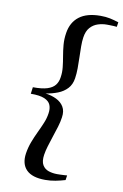

<svg xmlns="http://www.w3.org/2000/svg" viewBox="-103 -888 690 1076"><g transform="rotate(10 242.0 -350.0)"><path d="M233 129Q158.5 129 125.5 95.5Q92.5 62 101.5 1Q107 -34 119 -65.5Q131 -97 145.2 -126.8Q159.5 -156.5 171.2 -184.8Q183 -213 187 -241Q191.5 -268.5 183.2 -289.2Q175 -310 148 -321.5Q121 -333 70 -332.5L75 -370.5Q126.5 -370 156.5 -379.5Q186.5 -389 201 -407.5Q215.5 -426 219 -453Q223.5 -481 220.2 -510.5Q217 -540 211.5 -571Q206 -602 203.2 -634.8Q200.5 -667.5 206 -702Q215.5 -764 258.8 -797.2Q302 -830.5 379.5 -830.5Q410 -830.5 433.5 -825.5Q457 -820.5 483.5 -812L479.5 -785.5Q474 -786.5 462.5 -787Q451 -787.5 439.5 -787.8Q428 -788 422 -788Q397 -788 372 -780Q347 -772 328.8 -751.8Q310.5 -731.5 305 -694.5Q301.5 -671.5 301.8 -642.2Q302 -613 303 -581.2Q304 -549.5 303.8 -518.2Q303.5 -487 299.5 -461Q294 -424.5 272.8 -401.8Q251.5 -379 219.8 -366.5Q188 -354 151 -348.5Q186.5 -344 214.2 -330.2Q242 -316.5 256.2 -292.5Q270.5 -268.5 265 -232.5Q261.5 -206.5 252.5 -177Q243.5 -147.5 233.2 -117.2Q223 -87 214.8 -59.2Q206.5 -31.5 203 -8.5Q197.5 29.5 209.8 50Q222 70.5 244.8 78Q267.5 85.5 293 85.5Q299 85.5 310.2 85.2Q321.5 85 332.8 84.2Q344 83.5 350 83L346 110Q319.5 118 291 123.5Q262.5 129 233 129Z"/></g></svg>

Font: Merriweather 120pt Medium
Style: Italic
Weight: 500
Italic angle: -7.8°
Version: Version 2.101